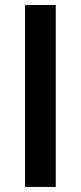

<svg xmlns="http://www.w3.org/2000/svg" viewBox="-20 -740 320 760"><path d="M200.7 0H79.1V-720.2H200.7Z"/></svg>

Font: Vela Sans Bd
Style: Bold
Weight: 700
Designer: Principal design: Mikhail Sharanda - project Manrope.
Design modification: Ravid Balaliev
Foundry: Mikhail Sharanda
Version: Version 1.001